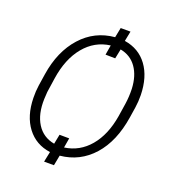

<svg xmlns="http://www.w3.org/2000/svg" viewBox="-151 -891 959 1072"><g transform="rotate(20 329.0 -354.5)"><path d="M304.7 8.3 293 69.3H234.4L247.1 7.8Q160.2 -3.9 109.4 -70.8Q58.6 -137.7 56.6 -245.1Q55.7 -284.2 61 -319.8L71.8 -390.6Q93.8 -533.2 172.9 -621.1Q252 -709 369.6 -719.2L381.3 -777.8H439.5L427.7 -718.3Q514.6 -704.6 563.5 -637.9Q612.3 -571.3 614.7 -464.4Q615.2 -425.3 609.9 -390.1L600.1 -326.7Q577.1 -177.7 499.3 -90.3Q421.4 -2.9 304.7 8.3ZM555.7 -480Q552.2 -556.2 517.8 -605Q483.4 -653.8 421.9 -665.5L410.2 -608.4L352.5 -609.4L362.3 -667.5Q270.5 -655.8 209.7 -582Q148.9 -508.3 130.9 -388.2L118.2 -301.8L115.7 -259.3Q112.8 -169.9 148.7 -113Q184.6 -56.2 252.9 -43.9L264.2 -101.1L321.8 -100.6L312 -43Q400.9 -55.2 460.2 -125.5Q519.5 -195.8 538.6 -311.5L550.8 -391.1Q557.1 -433.6 555.7 -480Z"/></g></svg>

Font: Roboto Light
Style: Italic
Weight: 300
Italic angle: -12°
Designer: Google
Version: Version 2.134; 2016; ttfautohint (v1.6)